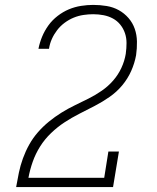

<svg xmlns="http://www.w3.org/2000/svg" viewBox="-20 -763 640 783"><path d="M46 0V-1Q51 -30 57 -59Q63 -88 73.5 -117Q84 -146 99 -173Q114 -200 134.5 -223.5Q155 -247 179.5 -267Q204 -287 230.5 -303.5Q257 -320 285 -333.5Q313 -347 341 -361Q369 -375 395 -393Q421 -411 441.5 -434.5Q462 -458 475 -486Q488 -514 493 -544Q493 -544 493 -544.5Q493 -545 493 -545Q496 -566 496 -587.5Q496 -609 489.5 -628Q483 -647 470.5 -662.5Q458 -678 440.5 -687.5Q423 -697 402.5 -701Q382 -705 360 -705Q341 -705 320.5 -702Q300 -699 280.5 -691Q261 -683 243.5 -670Q226 -657 213 -640Q200 -623 191.5 -604Q183 -585 180 -565Q180 -564 180 -564Q180 -564 180 -564H137Q137 -564 137 -564.5Q137 -565 137 -565Q142 -590 152 -614Q162 -638 177.5 -659.5Q193 -681 215 -698Q237 -715 261 -725Q285 -735 310.5 -739Q336 -743 360 -743Q388 -743 415 -738.5Q442 -734 464.5 -721.5Q487 -709 504 -689.5Q521 -670 529.5 -645.5Q538 -621 538.5 -593.5Q539 -566 535 -538Q529 -505 515 -473.5Q501 -442 478.5 -415Q456 -388 426.5 -367.5Q397 -347 366 -331Q335 -315 303.5 -299Q272 -283 243 -264Q214 -245 188 -220Q162 -195 143.5 -165.5Q125 -136 113.5 -103.5Q102 -71 96 -38H405L422 -145H465L441 0Z"/></svg>

Font: Iosevka Curly Slab XLtEx
Style: Italic
Weight: 200
Width: 7
Italic angle: -9°
Monospace: yes
Designer: Belleve Invis
Foundry: Belleve Invis
Version: Version 11.1.0; ttfautohint (v1.8.3)